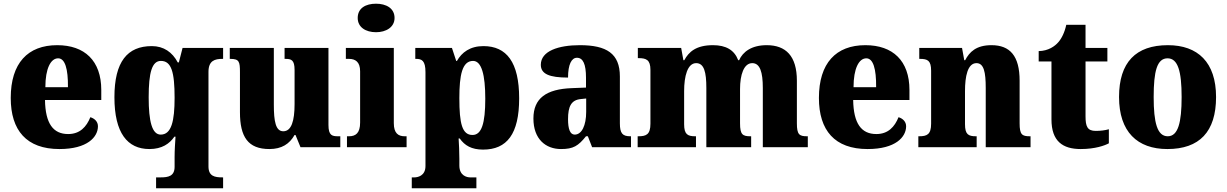

<svg xmlns="http://www.w3.org/2000/svg" viewBox="-20 -795 6627 1037"><path d="M301 10C452 10 509 -55 509 -113C509 -138 491 -155 468 -162C447 -110 412 -71 348 -71C267 -71 225 -128 223 -255H527V-309C527 -467 437 -551 289 -551C130 -551 38 -454 38 -266C38 -91 123 10 301 10ZM347 -324H225C225 -425 254 -480 294 -480C331 -480 348 -424 347 -324Z M823 222H1185V163H1181C1140 163 1106 157 1106 104V-407C1106 -468 1141 -477 1181 -477H1185V-536H966L946 -458H940C911 -513 864 -546 800 -546C668 -546 598 -462 598 -270C598 -77 668 10 787 10C855 10 896 -19 922 -57H928C926 -27 923 17 923 54V106C923 157 888 163 848 163H823ZM848 -68C801 -68 783 -140 783 -269C783 -404 801 -466 849 -466C906 -466 923 -405 923 -267C923 -141 906 -68 848 -68Z M1435 10C1502 10 1544 -18 1571 -66H1576L1603 0H1818V-59H1806C1774 -59 1754 -63 1754 -120V-536H1517V-477H1521C1553 -477 1571 -472 1571 -417V-233C1571 -142 1554 -86 1510 -86C1469 -86 1459 -139 1459 -230V-536H1221V-477H1224C1272 -477 1276 -462 1276 -405V-189C1276 -55 1320 10 1435 10Z M2011 -621C2065 -621 2111 -648 2111 -698C2111 -751 2065 -775 2011 -775C1955 -775 1912 -751 1912 -698C1912 -648 1955 -621 2011 -621ZM1854 0H2176V-59H2166C2131 -59 2107 -75 2107 -130V-536H1848V-477H1865C1899 -477 1925 -461 1925 -410V-133C1925 -76 1901 -59 1865 -59H1854Z M2204 222H2553V163H2519C2503 163 2461 155 2461 99V63C2461 22 2459 -14 2457 -47H2463C2490 -9 2527 13 2589 13C2718 13 2784 -71 2784 -264C2784 -459 2716 -546 2591 -546C2519 -546 2474 -512 2448 -466H2444L2421 -536H2223V-477H2227C2258 -477 2278 -468 2278 -405V102C2278 156 2234 163 2219 163H2204ZM2532 -66C2476 -66 2461 -127 2461 -265C2461 -389 2476 -466 2535 -466C2581 -466 2601 -391 2601 -262C2601 -128 2581 -66 2532 -66Z M3010 10C3077 10 3103 -7 3145 -59H3155L3178 0H3388V-59H3384C3342 -59 3328 -75 3328 -129V-382C3328 -506 3256 -551 3112 -551C2997 -551 2901 -520 2901 -445C2901 -395 2948 -376 3048 -376C3048 -447 3067 -483 3096 -483C3129 -483 3145 -449 3145 -375V-322L3069 -319C2930 -314 2861 -264 2861 -155C2861 -43 2928 10 3010 10ZM3084 -68C3059 -68 3048 -98 3048 -151C3048 -220 3065 -255 3117 -260L3146 -263V-191C3146 -117 3122 -68 3084 -68Z M3424 0H3739V-59H3735C3694 -59 3675 -69 3675 -124V-303C3675 -383 3693 -454 3740 -454C3783 -454 3795 -405 3795 -320V0H4037V-59H4033C3991 -59 3977 -68 3977 -129V-314C3977 -390 3997 -454 4043 -454C4085 -454 4100 -405 4100 -320V0H4343V-59H4339C4297 -59 4284 -68 4284 -129V-359C4284 -493 4224 -551 4121 -551C4039 -551 3992 -515 3972 -470H3967C3946 -525 3901 -551 3831 -551C3740 -551 3700 -515 3676 -470H3671L3659 -536H3425V-481H3429C3470 -481 3493 -472 3493 -418V-127C3493 -68 3470 -59 3428 -59H3424Z M4666 10C4817 10 4874 -55 4874 -113C4874 -138 4856 -155 4833 -162C4812 -110 4777 -71 4713 -71C4632 -71 4590 -128 4588 -255H4892V-309C4892 -467 4802 -551 4654 -551C4495 -551 4403 -454 4403 -266C4403 -91 4488 10 4666 10ZM4712 -324H4590C4590 -425 4619 -480 4659 -480C4696 -480 4713 -424 4712 -324Z M4940 0H5255V-59H5251C5210 -59 5192 -69 5192 -124V-303C5192 -382 5206 -454 5254 -454C5294 -454 5304 -405 5304 -320V0H5546V-59H5542C5500 -59 5487 -68 5487 -129V-359C5487 -493 5435 -551 5335 -551C5252 -551 5216 -514 5193 -470H5188L5176 -536H4945V-477H4949C4990 -477 5009 -468 5009 -413V-127C5009 -68 4986 -59 4944 -59H4940Z M5817 10C5895 10 5947 -9 5969 -21V-97C5949 -91 5923 -88 5898 -88C5853 -88 5843 -112 5843 -167V-463H5961V-536H5843V-661H5739C5730 -619 5713 -586 5696 -567C5678 -546 5643 -520 5590 -519V-463H5659V-150C5659 -32 5720 10 5817 10Z M6285 10C6458 10 6548 -83 6548 -271C6548 -459 6449 -551 6288 -551C6115 -551 6024 -459 6024 -271C6024 -83 6123 10 6285 10ZM6287 -59C6230 -59 6211 -133 6211 -271C6211 -410 6229 -480 6286 -480C6342 -480 6362 -410 6362 -271C6362 -133 6343 -59 6287 -59Z"/></svg>

Font: Noto Serif Tamil SemiCondensed Black
Style: Regular
Weight: 900
Width: 4
Designer: Indian Type Foundry, Tom Grace, and the Monotype Design Team
Foundry: Monotype Imaging Inc.
Version: Version 2.004